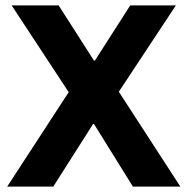

<svg xmlns="http://www.w3.org/2000/svg" viewBox="-20 -695 698 715"><path d="M6.7 0 235.8 -351.7 23.3 -675H198.3L330 -469.2H333.3L465 -675H635L422.5 -353.3L651.7 0H475L330 -233.3H326.7L178.3 0Z"/></svg>

Font: Funnel Sans Light ExtraBold
Style: Regular
Weight: 800
Version: Version 1.000